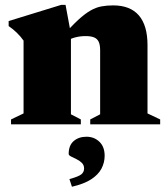

<svg xmlns="http://www.w3.org/2000/svg" viewBox="-20 -496 669 766"><path d="M263 -361V-40L302.5 -19.5V0H24V-19.5L74 -43.5V-334Q62 -351 47 -365.5Q32 -380 14.5 -392V-412L224 -476.5H241.5ZM340 -19.5 379.5 -40V-296Q379.5 -317.5 373.5 -329.8Q367.5 -342 354.8 -347Q342 -352 322 -352Q300 -352 280.8 -347Q261.5 -342 242.5 -331L228.5 -349.5Q264.5 -391.5 291.5 -416.2Q318.5 -441 340.8 -453.8Q363 -466.5 384.8 -470.5Q406.5 -474.5 431.5 -474.5Q499.5 -474.5 534 -434.5Q568.5 -394.5 568.5 -316V-43.5L619 -19.5V0H340ZM257 218.5Q293.5 208.5 304.5 199.5Q315.5 190.5 315.5 176Q315.5 162.5 306.2 153.5Q297 144.5 284.8 138.8Q272.5 133 263.2 128.2Q254 123.5 254 118Q254 84 274 66.8Q294 49.5 325 49.5Q355.5 49.5 376.5 69.5Q397.5 89.5 397.5 125.5Q397.5 152.5 384.8 176.8Q372 201 343.5 219.5Q315 238 267 249Z"/></svg>

Font: Newsreader 36pt ExtraBold
Style: Regular
Weight: 800
Designer: Hugues Gentile
Foundry: Production Type
Version: Version 1.003